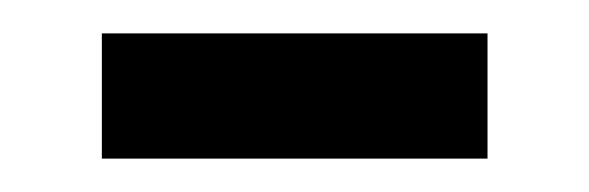

<svg xmlns="http://www.w3.org/2000/svg" viewBox="-20 -319 353 115"><path d="M272 -224H41V-299H272Z"/></svg>

Font: Rosario
Style: Regular
Weight: 400
Designer: Hector Gatti
Foundry: Omnibus-Type
Version: Version 1.002